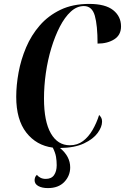

<svg xmlns="http://www.w3.org/2000/svg" viewBox="-20 -747 639 982"><path d="M225 215Q195 215 176 204.5Q157 194 157 175Q157 168 159.5 160.5Q162 153 169 147Q174 155 186 161.5Q198 168 214 168Q243 168 256.5 148.5Q270 129 270 98Q270 76 266.5 55Q263 34 250 8Q166 -3 114.5 -69Q63 -135 63 -252Q63 -311 75 -376.5Q87 -442 113.5 -504.5Q140 -567 183.5 -617Q227 -667 289.5 -697Q352 -727 436 -727Q519 -727 559 -695Q599 -663 599 -612Q599 -568 564.5 -546Q530 -524 479 -524Q479 -617 465 -666.5Q451 -716 409 -716Q373 -716 342 -687.5Q311 -659 286 -610.5Q261 -562 242.5 -501Q224 -440 214.5 -373.5Q205 -307 205 -243Q205 -126 240 -65Q275 -4 337 -4Q376 -4 404.5 -25.5Q433 -47 453.5 -82.5Q474 -118 487 -159Q494 -152 498 -144.5Q502 -137 502 -125Q502 -98 479.5 -67Q457 -36 409.5 -13.5Q362 9 287 10Q339 53 339 109Q339 152 309 183.5Q279 215 225 215Z"/></svg>

Font: Noto Serif Display ExtraCondensed
Style: Bold Italic
Weight: 700
Width: 2
Italic angle: -12°
Designer: Monotype Design Team
Foundry: Monotype Imaging Inc.
Version: Version 2.009